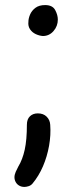

<svg xmlns="http://www.w3.org/2000/svg" viewBox="-20 -555 325 757"><path d="M76 182Q65 182 56 177Q47 172 42 163Q37 154 37 144Q37 134 42 122.5Q47 111 52 102Q69 74 77.5 35Q86 -4 86 -63Q86 -85 98 -96.5Q110 -108 129 -108Q151 -108 164 -95Q177 -82 178 -63Q181 -23 173.5 19.5Q166 62 149.5 100.5Q133 139 108 169Q102 176 93 179Q84 182 76 182ZM149 -413Q135 -414 121 -420.5Q107 -427 98.5 -439.5Q90 -452 92 -469Q92 -482 98.5 -497.5Q105 -513 119.5 -524Q134 -535 158 -535Q187 -535 197.5 -515.5Q208 -496 208 -478Q208 -452 191 -432.5Q174 -413 149 -413Z"/></svg>

Font: Playpen Sans Deva
Style: Regular
Weight: 400
Designer: Pooja Saxena, Gunjan Panchal, Laura Meseguer, Veronika Burian, José Scaglione
Foundry: TypeTogether
Version: Version 2.000